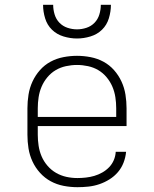

<svg xmlns="http://www.w3.org/2000/svg" viewBox="-20 -770 640 798"><path d="M302 8Q273 8 244.5 2.5Q216 -3 191 -16.5Q166 -30 146.5 -51.5Q127 -73 115 -99Q103 -125 98.5 -153Q94 -181 94 -210V-320Q94 -348 98.5 -376.5Q103 -405 115 -431Q127 -457 146 -478.5Q165 -500 190 -513.5Q215 -527 243.5 -532.5Q272 -538 300 -538Q328 -538 356.5 -532.5Q385 -527 410 -513.5Q435 -500 454 -478.5Q473 -457 485 -431Q497 -405 501.5 -376.5Q506 -348 506 -320V-246H137V-210Q137 -187 140.5 -164Q144 -141 153 -120Q162 -99 177.5 -81Q193 -63 213 -51.5Q233 -40 255.5 -35Q278 -30 302 -30Q319 -30 337 -32Q355 -34 372 -39Q389 -44 405 -53Q421 -62 433.5 -75Q446 -88 453 -104.5Q460 -121 461 -139H504Q502 -116 493.5 -94Q485 -72 470 -54.5Q455 -37 435 -24.5Q415 -12 393 -4.5Q371 3 348 5.5Q325 8 302 8ZM463 -284V-320Q463 -343 459.5 -366Q456 -389 447 -410Q438 -431 423 -449Q408 -467 388.5 -478.5Q369 -490 346 -495Q323 -500 300 -500Q277 -500 254 -495Q231 -490 211.5 -478.5Q192 -467 177 -449Q162 -431 153 -410Q144 -389 140.5 -366Q137 -343 137 -320V-284ZM300 -610Q272 -610 244 -618.5Q216 -627 196 -646.5Q176 -666 167.5 -694Q159 -722 159 -750H201Q201 -730 207 -710Q213 -690 227 -675.5Q241 -661 260.5 -654.5Q280 -648 300 -648Q320 -648 339.5 -654.5Q359 -661 373 -675.5Q387 -690 393 -710Q399 -730 399 -750H441Q441 -722 432.5 -694Q424 -666 404 -646.5Q384 -627 356 -618.5Q328 -610 300 -610Z"/></svg>

Font: Iosevka Slab XLtEx
Style: Regular
Weight: 200
Width: 7
Monospace: yes
Designer: Belleve Invis
Foundry: Belleve Invis
Version: Version 11.1.0; ttfautohint (v1.8.3)